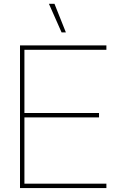

<svg xmlns="http://www.w3.org/2000/svg" viewBox="-20 -959 599 979"><path d="M82 0H522.5V-22.5H104.5V-360.4H484.9V-382.8H104.5V-705.1H522.5V-727.5H82ZM293.9 -793.9H315.9L257.8 -939.5H229.5Z"/></svg>

Font: Raveo Display Display Thin
Style: Regular
Weight: 100
Designer: Jakub Foglar, Rasmus Andersson (Inter)
Foundry: Jakubfoglar.com
Version: Version 1.100;Glyphs 3.2.3 (3260)